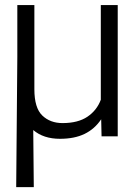

<svg xmlns="http://www.w3.org/2000/svg" viewBox="-20 -545 540 767"><path d="M450.3 -0.5H385.7L384.2 -68.5Q358.2 -29.7 317.9 -10.1Q277.5 9.5 219.5 9.5Q153.8 9.5 112.8 -25.5L115 202.5H44.7L49.2 -317.7V-524.8H117.3V-188.2Q117.3 -114 148.9 -83.6Q180.5 -53.3 229.8 -53.3Q291.7 -53.3 329.4 -78.8Q367 -104.3 382.7 -146.5V-524.8H450.3Z"/></svg>

Font: FreesentationVF
Style: Regular
Weight: 400
Designer: glyphs from Roboto by Christian Robertson / Hangul glyphs from Noto Sans CJK(Source Han Sans) by Jang Soo-young and Kang
Foundry: PT&
Version: Version 2.001;Glyphs 3.3.1 (3343)